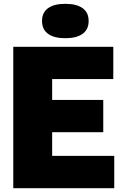

<svg xmlns="http://www.w3.org/2000/svg" viewBox="-20 -985 650 1005"><path d="M49.5 0V-740H573V-571H253V-462H520.5V-293H253V-169H578V0ZM322 -785Q263 -785 231.5 -808Q200 -831 200 -875Q200 -919.5 231.5 -942.2Q263 -965 322 -965Q381 -965 412.5 -942.2Q444 -919.5 444 -875Q444 -831 412.5 -808Q381 -785 322 -785Z"/></svg>

Font: Encode Sans SemiCondensed SemiCondensed Black
Style: Regular
Weight: 900
Width: 4
Designer: Multiple Designers
Foundry: Impallari Type
Version: Version 3.000; ttfautohint (v1.8.3) -l 8 -r 50 -G 200 -x 14 